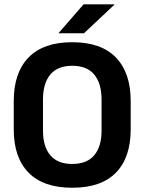

<svg xmlns="http://www.w3.org/2000/svg" viewBox="-20 -846 662 880"><path d="M311 14.5Q178.5 14.5 110.8 -54.8Q43 -124 43 -253V-383Q43 -512.5 110.8 -582.5Q178.5 -652.5 311 -652.5Q443.5 -652.5 511.2 -582.5Q579 -512.5 579 -383V-253Q579 -124 511.5 -54.8Q444 14.5 311 14.5ZM311 -94.5Q378.5 -94.5 412 -134.5Q445.5 -174.5 445.5 -247V-389Q445.5 -464 412 -504.2Q378.5 -544.5 311 -544.5Q244 -544.5 210.5 -504.2Q177 -464 177 -389V-247Q177 -174.5 210.5 -134.5Q244 -94.5 311 -94.5ZM363 -826H504V-824.5L365 -693.5H249V-695Z"/></svg>

Font: Anek Bangla SemiBold
Style: Regular
Weight: 600
Designer: Sulekha Rajkumar (Bangla), Yesha Goshar (Latin)
Foundry: Ek Type
Version: Version 1.003